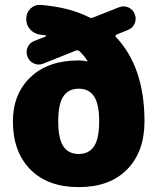

<svg xmlns="http://www.w3.org/2000/svg" viewBox="-20 -758 646 788"><path d="M240 -157.5Q261 -126 303 -126Q345 -126 366 -157.5Q387 -189 387 -260Q387 -331 366 -362.5Q345 -394 303 -394Q261 -394 240 -362.5Q219 -331 219 -260Q219 -189 240 -157.5ZM458 -616Q455 -615 454 -612Q453 -609 455 -607Q573 -483 573 -260Q573 -135 501.5 -62.5Q430 10 303 10Q176 10 104.5 -62.5Q33 -135 33 -260Q33 -372 105 -441Q177 -510 303 -510Q323 -510 336 -506H339V-508Q326 -529 306 -548Q299 -553 293 -551L158 -497Q138 -489 119 -497.5Q100 -506 93 -525Q85 -545 93.5 -564Q102 -583 121 -590L167 -608Q170 -610 168 -613L144 -616Q121 -619 104.5 -636.5Q88 -654 88 -677V-683Q88 -706 105 -722.5Q122 -739 145 -738Q264 -729 348 -686Q355 -683 362 -686L468 -728Q488 -736 507 -727.5Q526 -719 533 -700Q541 -680 532.5 -661Q524 -642 505 -635Z"/></svg>

Font: Rounded Mplus 1c Black
Style: Regular
Weight: 900
Version: Version 1.059.20150529